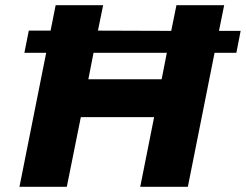

<svg xmlns="http://www.w3.org/2000/svg" viewBox="-20 -720 948 740"><path d="M704 0H520.5L574 -268.5H291.5L237.5 0H55L158 -516.5H74L91 -602H175L194.5 -700H377.5L357.5 -602L640 -601L660 -700H844L824 -601H907.5L891 -516.5H807ZM603 -414.5 623 -516.5H340.5L320.5 -414.5Z"/></svg>

Font: Argentum Sans
Style: Bold Italic
Weight: 700
Italic angle: -11°
Designer: Julieta Ulanovsky (font), Cristiano Sobral (main changes and remaster)
Foundry: Julieta Ulanovsky (font), Cristiano Sobral (main changes and remaster)
Version: Version 2.007;June 15, 2022;FontCreator 14.0.0.2814 64-bit; 